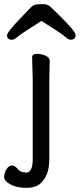

<svg xmlns="http://www.w3.org/2000/svg" viewBox="-25 -745 385 927"><path d="M33 -553Q9 -553 9 -574Q9 -583 28 -606.5Q47 -630 92 -676Q112 -697 124 -709Q136 -721 147.5 -723Q159 -725 182.5 -725Q206 -725 219 -712Q232 -699 252 -680Q300 -633 320 -609Q340 -585 340 -576Q340 -563 333 -558Q326 -553 316 -553Q306 -553 288 -569Q270 -585 175 -644Q77 -582 60 -567.5Q43 -553 33 -553ZM130 -469Q130 -485 154 -485Q173 -485 193 -477Q215 -468 215 -452L213 -361V24Q213 102 172 139Q148 162 102 162Q56 162 25.5 145.5Q-5 129 -5 109.5Q-5 90 6.5 72Q18 54 32 54Q46 54 59 69Q73 88 104 88Q117 88 125 71.5Q133 55 133 25V-361Z"/></svg>

Font: Moon Stars Kai
Style: Bold
Weight: 700
Designer: GuiWonder
Version: Version 1.101